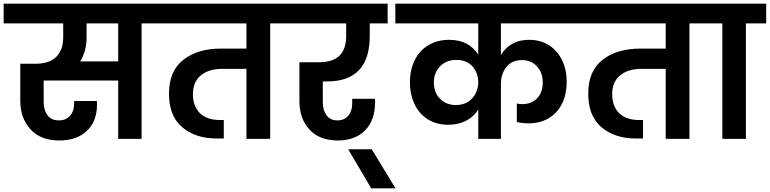

<svg xmlns="http://www.w3.org/2000/svg" viewBox="-41 -760 4214 1051"><path d="M846 -740C846 -740 -21 -740 -21 -740C-21 -740 -21 -632 -21 -632C-21 -632 305 -632 305 -632C305 -632 305 -556 305 -556C305 -556 305 -556 305 -556C305 -511 293 -475 268 -450C243 -424 204 -411 151 -411C151 -411 70 -411 70 -411C70 -411 70 -209 70 -209C70 -209 70 -209 70 -209C70 -144 89 -92 126 -52C163 -11 216 9 284 9C284 9 284 9 284 9C348 9 398 -9 435 -44C472 -79 490 -127 490 -188C490 -188 490 -188 490 -188C490 -195 490 -202 489 -207C489 -207 365 -207 365 -207C365 -207 365 -194 365 -194C365 -194 365 -194 365 -194C365 -167 358 -144 343 -127C328 -110 308 -101 282 -101C282 -101 282 -101 282 -101C254 -101 233 -110 219 -129C205 -148 198 -172 198 -203C198 -203 198 -319 198 -319C198 -319 606 -319 606 -319C606 -319 606 0 606 0C606 0 734 0 734 0C734 0 734 -632 734 -632C734 -632 846 -632 846 -632C846 -632 846 -740 846 -740ZM606 -424C606 -424 398 -424 398 -424C398 -424 398 -424 398 -424C421 -461 433 -505 433 -556C433 -556 433 -632 433 -632C433 -632 606 -632 606 -632C606 -632 606 -424 606 -424Z M1548 -740C1548 -740 804 -740 804 -740C804 -740 804 -632 804 -632C804 -632 1308 -632 1308 -632C1308 -632 1308 -494 1308 -494C1308 -494 1169 -494 1169 -494C1169 -494 1169 -494 1169 -494C1084 -494 1016 -474 963 -433C910 -392 884 -330 884 -247C884 -247 884 -247 884 -247C884 -166 908 -105 956 -64C1004 -23 1067 -2 1144 -2C1144 -2 1184 -2 1184 -2C1184 -2 1184 -103 1184 -103C1184 -103 1164 -103 1164 -103C1164 -103 1164 -103 1164 -103C1115 -103 1078 -116 1053 -141C1028 -166 1015 -200 1015 -244C1015 -244 1015 -244 1015 -244C1015 -289 1029 -323 1058 -347C1087 -371 1126 -383 1175 -383C1175 -383 1308 -383 1308 -383C1308 -383 1308 0 1308 0C1308 0 1438 0 1438 0C1438 0 1438 -632 1438 -632C1438 -632 1548 -632 1548 -632C1548 -632 1548 -740 1548 -740Z M1748 -314C1748 -314 1748 -314 1748 -314C1905 -314 1983 -397 1983 -563C1983 -563 1983 -632 1983 -632C1983 -632 2081 -632 2081 -632C2081 -632 2081 -740 2081 -740C2081 -740 1507 -740 1507 -740C1507 -740 1507 -632 1507 -632C1507 -632 1854 -632 1854 -632C1854 -632 1854 -563 1854 -563C1854 -563 1854 -563 1854 -563C1854 -516 1842 -480 1818 -456C1793 -431 1754 -419 1701 -419C1701 -419 1598 -419 1598 -419C1598 -419 1598 -207 1598 -207C1598 -207 1598 -207 1598 -207C1598 -143 1616 -91 1653 -51C1689 -11 1741 9 1809 9C1809 9 1809 9 1809 9C1872 9 1922 -10 1958 -47C1994 -84 2012 -135 2012 -198C2012 -198 2012 -198 2012 -198C2012 -206 2012 -213 2011 -219C2011 -219 1887 -219 1887 -219C1887 -219 1887 -194 1887 -194C1887 -194 1887 -194 1887 -194C1887 -166 1880 -144 1866 -127C1851 -110 1832 -101 1807 -101C1807 -101 1807 -101 1807 -101C1780 -101 1760 -110 1747 -129C1733 -147 1726 -171 1726 -201C1726 -201 1726 -314 1726 -314C1726 -314 1748 -314 1748 -314Z M2124 271C2124 271 1994 57 1994 57C1994 57 1865 57 1865 57C1865 57 1991 271 1991 271C1991 271 2124 271 2124 271Z M3140 -632C3140 -632 3140 -740 3140 -740C3140 -740 2123 -740 2123 -740C2123 -740 2123 -632 2123 -632C2123 -632 2577 -632 2577 -632C2577 -632 2577 -461 2577 -461C2577 -461 2577 -461 2577 -461C2561 -486 2540 -506 2513 -521C2486 -535 2454 -542 2417 -542C2417 -542 2417 -542 2417 -542C2374 -542 2337 -532 2305 -513C2272 -494 2247 -467 2230 -432C2212 -397 2203 -356 2203 -310C2203 -310 2203 -310 2203 -310C2203 -264 2212 -223 2229 -188C2246 -153 2271 -125 2302 -106C2333 -87 2370 -77 2412 -77C2412 -77 2412 -77 2412 -77C2451 -77 2484 -85 2512 -100C2540 -115 2562 -135 2577 -162C2577 -162 2577 0 2577 0C2577 0 2701 0 2701 0C2701 0 2701 -301 2701 -301C2701 -301 2701 -301 2701 -301C2701 -337 2711 -368 2731 -393C2750 -418 2779 -431 2816 -431C2816 -431 2816 -431 2816 -431C2849 -431 2877 -420 2898 -397C2919 -374 2930 -345 2930 -310C2930 -310 2930 -310 2930 -310C2930 -273 2920 -243 2899 -222C2878 -201 2852 -190 2819 -190C2819 -190 2819 -190 2819 -190C2806 -190 2796 -191 2788 -194C2788 -194 2788 -92 2788 -92C2788 -92 2788 -92 2788 -92C2809 -87 2831 -85 2854 -85C2854 -85 2854 -85 2854 -85C2894 -85 2930 -94 2961 -112C2992 -130 3017 -156 3035 -191C3052 -225 3061 -266 3061 -313C3061 -313 3061 -313 3061 -313C3061 -356 3053 -395 3036 -430C3019 -465 2996 -492 2965 -512C2934 -532 2897 -542 2856 -542C2856 -542 2856 -542 2856 -542C2820 -542 2789 -535 2763 -520C2736 -505 2716 -484 2701 -459C2701 -459 2701 -632 2701 -632C2701 -632 3140 -632 3140 -632ZM2455 -185C2455 -185 2455 -185 2455 -185C2420 -185 2391 -196 2368 -219C2345 -242 2334 -272 2334 -309C2334 -309 2334 -309 2334 -309C2334 -346 2346 -375 2369 -398C2392 -421 2421 -432 2456 -432C2456 -432 2456 -432 2456 -432C2495 -432 2525 -420 2546 -396C2567 -371 2577 -342 2577 -309C2577 -309 2577 -309 2577 -309C2577 -288 2572 -269 2563 -250C2554 -231 2540 -215 2522 -203C2503 -191 2481 -185 2455 -185Z M3843 -740C3843 -740 3099 -740 3099 -740C3099 -740 3099 -632 3099 -632C3099 -632 3603 -632 3603 -632C3603 -632 3603 -494 3603 -494C3603 -494 3464 -494 3464 -494C3464 -494 3464 -494 3464 -494C3379 -494 3311 -474 3258 -433C3205 -392 3179 -330 3179 -247C3179 -247 3179 -247 3179 -247C3179 -166 3203 -105 3251 -64C3299 -23 3362 -2 3439 -2C3439 -2 3479 -2 3479 -2C3479 -2 3479 -103 3479 -103C3479 -103 3459 -103 3459 -103C3459 -103 3459 -103 3459 -103C3410 -103 3373 -116 3348 -141C3323 -166 3310 -200 3310 -244C3310 -244 3310 -244 3310 -244C3310 -289 3324 -323 3353 -347C3382 -371 3421 -383 3470 -383C3470 -383 3603 -383 3603 -383C3603 -383 3603 0 3603 0C3603 0 3733 0 3733 0C3733 0 3733 -632 3733 -632C3733 -632 3843 -632 3843 -632C3843 -632 3843 -740 3843 -740Z M4042 0C4042 0 4042 -632 4042 -632C4042 -632 4153 -632 4153 -632C4153 -632 4153 -740 4153 -740C4153 -740 3802 -740 3802 -740C3802 -740 3802 -632 3802 -632C3802 -632 3913 -632 3913 -632C3913 -632 3913 0 3913 0C3913 0 4042 0 4042 0Z"/></svg>

Font: Girnar Poppins
Style: SemiBold
Weight: 500
Designer: Ninad Kale (Devanagari), Jonny Pinhorn (Latin)
Foundry: Indian Type Foundry
Version: ""